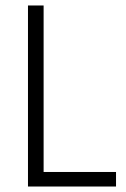

<svg xmlns="http://www.w3.org/2000/svg" viewBox="-20 -680 460 700"><path d="M82 0V-660H139V0ZM114 0V-53H403V0Z"/></svg>

Font: Bricolage Grotesque SemiCondensed ExtraLight
Style: Regular
Weight: 250
Width: 4
Designer: Mathieu Triay
Foundry: Atelier Triay
Version: Version 1.000;gftools[0.9.30]